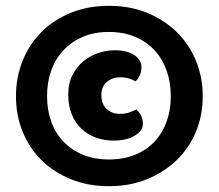

<svg xmlns="http://www.w3.org/2000/svg" viewBox="-20 -639 753 661"><path d="M35 -308Q35 -373 58 -430Q81 -487 123 -529Q165 -571 224 -595Q283 -619 355 -619Q427 -619 486 -595Q545 -571 588 -529Q631 -487 654.5 -430Q678 -373 678 -308Q678 -242 654.5 -185.5Q631 -129 588 -87.5Q545 -46 486 -22Q427 2 355 2Q283 2 224 -22Q165 -46 123 -87.5Q81 -129 58 -185.5Q35 -242 35 -308ZM355 -529Q305 -529 266 -512.5Q227 -496 199 -466.5Q171 -437 156.5 -396.5Q142 -356 142 -308Q142 -260 156.5 -220Q171 -180 199 -151Q227 -122 266 -106Q305 -90 355 -90Q405 -90 444.5 -106Q484 -122 511.5 -151Q539 -180 553.5 -220Q568 -260 568 -308Q568 -356 553.5 -396.5Q539 -437 511.5 -466.5Q484 -496 444.5 -512.5Q405 -529 355 -529ZM394 -373Q367 -373 348 -357Q329 -341 329 -312Q329 -281 347 -264Q365 -247 393 -247Q412 -247 425.5 -252Q439 -257 449 -262Q472 -242 472 -212Q472 -189 444 -172Q416 -155 371 -155Q338 -155 309.5 -165.5Q281 -176 260 -196Q239 -216 227 -245.5Q215 -275 215 -313Q215 -352 229.5 -380.5Q244 -409 267 -428Q290 -447 318.5 -456.5Q347 -466 375 -466Q417 -466 442 -449.5Q467 -433 467 -408Q467 -379 447 -359Q438 -364 424.5 -368.5Q411 -373 394 -373Z"/></svg>

Font: Baloo Da
Style: Regular
Weight: 400
Designer: Noopur Datye and Ek Type
Foundry: Ek Type
Version: Version 1.443;PS 1.000;hotconv 16.6.51;makeotf.lib2.5.65220;